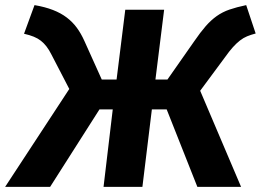

<svg xmlns="http://www.w3.org/2000/svg" viewBox="-46 -731 1020 751"><path d="M737 -376 897 0H726L606 -303H548L511 0H359L395 -303H343L150 0H-26L225 -383L155 -518Q146 -536 136 -549Q126 -562 114 -571.5Q102 -581 86 -587.5Q70 -594 48 -599L89 -711Q130 -704 161 -692Q192 -680 215 -662.5Q238 -645 254.5 -622.5Q271 -600 284 -571L352 -420H410L444 -693H596L562 -420H609L714 -570Q738 -605 758.5 -628.5Q779 -652 801.5 -668Q824 -684 851.5 -693.5Q879 -703 917 -711L954 -600Q935 -595 920.5 -589Q906 -583 892.5 -572.5Q879 -562 865 -546.5Q851 -531 834 -507Z"/></svg>

Font: Szlgxwxxxixliatcpuztgldltzi
Style: Regular
Weight: 700
Italic angle: -8°
Designer: Carrois Corporate & Edenspiekermann
Foundry: Carrois Corporate GbR & Edenspiekermann AG
Version: Version 2.001